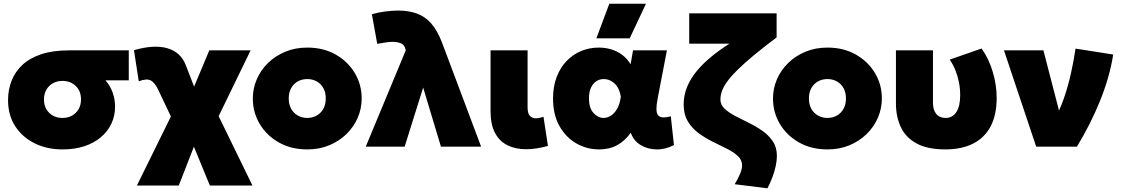

<svg xmlns="http://www.w3.org/2000/svg" viewBox="-20 -792 6054 1037"><path d="M317.5 15Q234 15 167.5 -17.8Q101 -50.5 62.2 -110.2Q23.5 -170 23.5 -251Q23.5 -307 42.5 -355.8Q61.5 -404.5 101 -441.5Q140.5 -478.5 203 -499.2Q265.5 -520 352.5 -520H675.5V-358H549.5Q576.5 -327.5 589 -290.5Q601.5 -253.5 601.5 -216Q601.5 -166.5 581.8 -124.5Q562 -82.5 525 -51Q488 -19.5 435.5 -2.2Q383 15 317.5 15ZM317.5 -155Q346.5 -155 369 -167.5Q391.5 -180 404.5 -202.5Q417.5 -225 417.5 -255Q417.5 -300 389.2 -327.5Q361 -355 317.5 -355Q288.5 -355 266 -342.5Q243.5 -330 230.5 -307.5Q217.5 -285 217.5 -255Q217.5 -210 245.8 -182.5Q274 -155 317.5 -155Z M719.5 210 937.5 -233 941.5 -82 835.5 -305Q817 -345 794.8 -357.2Q772.5 -369.5 729.5 -353L703.5 -521Q813 -552.5 884.8 -531.2Q956.5 -510 983.5 -440L1065.5 -228L995.5 -246L1110.5 -520H1333.5L1117.5 -75L1125.5 -237L1343.5 210H1113.5L995.5 -77H1057.5L945.5 210Z M1639.5 15Q1552.5 15 1486.2 -22.5Q1420 -60 1382.8 -122.5Q1345.5 -185 1345.5 -260Q1345.5 -314 1366.8 -363.5Q1388 -413 1427.2 -451.5Q1466.5 -490 1520.5 -512.5Q1574.5 -535 1639.5 -535Q1726.5 -535 1792.8 -497.5Q1859 -460 1896.2 -397.5Q1933.5 -335 1933.5 -260Q1933.5 -206 1912.2 -156.5Q1891 -107 1851.8 -68.5Q1812.5 -30 1758.8 -7.5Q1705 15 1639.5 15ZM1639.5 -155Q1667.5 -155 1690.2 -167.8Q1713 -180.5 1726.2 -204Q1739.5 -227.5 1739.5 -260Q1739.5 -292.5 1726.5 -316Q1713.5 -339.5 1690.8 -352.2Q1668 -365 1639.5 -365Q1611 -365 1588.2 -352.2Q1565.5 -339.5 1552.5 -316Q1539.5 -292.5 1539.5 -260Q1539.5 -227.5 1552.8 -204Q1566 -180.5 1588.8 -167.8Q1611.5 -155 1639.5 -155Z M1955.5 0 2171.5 -520 2169.5 -528Q2164.5 -550 2145.2 -558Q2126 -566 2102.5 -566Q2084.5 -566 2063 -562.8Q2041.5 -559.5 2017.5 -555L1988.5 -715Q2021 -725 2060 -730Q2099 -735 2130.5 -735Q2186.5 -735 2230.8 -719.2Q2275 -703.5 2309 -665.2Q2343 -627 2368.5 -559L2578.5 0H2361.5L2265.5 -319L2165.5 0Z M2821.5 14Q2763.5 14 2720.2 -7.8Q2677 -29.5 2653.2 -75Q2629.5 -120.5 2629.5 -192V-520H2829.5V-213Q2829.5 -180 2841.5 -166.5Q2853.5 -153 2874.5 -153Q2883.5 -153 2894 -155.2Q2904.5 -157.5 2915.5 -161L2939.5 -4Q2907.5 5 2878 9.5Q2848.5 14 2821.5 14Z M3216 15Q3149.5 15 3092.8 -17.5Q3036 -50 3001.5 -111.5Q2967 -173 2967 -260Q2967 -325.5 2986.8 -376.8Q3006.5 -428 3040.8 -463.2Q3075 -498.5 3119.5 -516.8Q3164 -535 3214 -535Q3249 -535 3281 -525.5Q3313 -516 3339.8 -496.2Q3366.5 -476.5 3386 -445L3399 -520H3582L3532 -260Q3525.5 -226.5 3525.5 -204.2Q3525.5 -182 3533.5 -170.8Q3541.5 -159.5 3558.5 -158Q3575.5 -156.5 3603 -164L3620 -8.5Q3573.5 16 3525.2 15Q3477 14 3439.2 -9.2Q3401.5 -32.5 3387 -75Q3354 -30 3312.5 -7.5Q3271 15 3216 15ZM3240 -155Q3259.5 -155 3278.8 -166.8Q3298 -178.5 3312.8 -203.8Q3327.5 -229 3333 -269Q3330.5 -287 3324.8 -302Q3319 -317 3310.2 -328.8Q3301.5 -340.5 3290.5 -348.5Q3279.5 -356.5 3267 -360.8Q3254.5 -365 3241 -365Q3217.5 -365 3199.5 -352.5Q3181.5 -340 3171.2 -316.8Q3161 -293.5 3161 -261Q3161 -208.5 3185.5 -181.8Q3210 -155 3240 -155ZM3201 -585 3271 -772H3469L3381 -585Z M4125 225 3948 203Q3968 170.5 3978 145Q3988 119.5 3988 102Q3988 72 3965.2 50.8Q3942.5 29.5 3906.5 11.5Q3870.5 -6.5 3830.2 -26.2Q3790 -46 3754 -72.2Q3718 -98.5 3695.2 -136.2Q3672.5 -174 3672.5 -228Q3672.5 -279 3692 -325Q3711.5 -371 3745.8 -411.5Q3780 -452 3824.8 -488.2Q3869.5 -524.5 3919.5 -556H3702.5V-720H4174.5V-590Q4103.5 -536.5 4052 -493.8Q4000.5 -451 3965.5 -416.8Q3930.5 -382.5 3909.8 -354.5Q3889 -326.5 3880 -302Q3871 -277.5 3871 -254Q3871 -226.5 3893 -205.5Q3915 -184.5 3949.8 -166.2Q3984.5 -148 4023.5 -129Q4062.5 -110 4097.2 -85.8Q4132 -61.5 4154 -28.8Q4176 4 4176 50Q4176 74.5 4170 103.5Q4164 132.5 4152.5 163.5Q4141 194.5 4125 225Z M4449 15Q4362 15 4295.8 -22.5Q4229.5 -60 4192.2 -122.5Q4155 -185 4155 -260Q4155 -314 4176.2 -363.5Q4197.5 -413 4236.8 -451.5Q4276 -490 4330 -512.5Q4384 -535 4449 -535Q4536 -535 4602.2 -497.5Q4668.5 -460 4705.8 -397.5Q4743 -335 4743 -260Q4743 -206 4721.8 -156.5Q4700.5 -107 4661.2 -68.5Q4622 -30 4568.2 -7.5Q4514.5 15 4449 15ZM4449 -155Q4477 -155 4499.8 -167.8Q4522.5 -180.5 4535.8 -204Q4549 -227.5 4549 -260Q4549 -292.5 4536 -316Q4523 -339.5 4500.2 -352.2Q4477.5 -365 4449 -365Q4420.5 -365 4397.8 -352.2Q4375 -339.5 4362 -316Q4349 -292.5 4349 -260Q4349 -227.5 4362.2 -204Q4375.5 -180.5 4398.2 -167.8Q4421 -155 4449 -155Z M5087 15Q4988.5 15 4929.8 -17.5Q4871 -50 4845 -106.2Q4819 -162.5 4819 -234V-520H5019V-237Q5019 -198 5036.8 -176.5Q5054.5 -155 5088 -155Q5106.5 -155 5121 -163.2Q5135.5 -171.5 5145.5 -187Q5155.5 -202.5 5160.8 -225.5Q5166 -248.5 5166 -277.5Q5166 -313 5159.5 -346.8Q5153 -380.5 5140.5 -411.8Q5128 -443 5109.5 -470L5281.5 -530Q5320 -476.5 5341.5 -405.2Q5363 -334 5363 -263Q5363 -172 5330.8 -110.2Q5298.5 -48.5 5237 -17Q5175.5 14.5 5087 15Z M5576.5 0 5402.5 -520H5615.5L5722 -109L5676 -149.5Q5704.5 -198 5726.8 -262.8Q5749 -327.5 5764.5 -397.2Q5780 -467 5789 -529.5L5992.5 -497.5Q5972.5 -372.5 5920.2 -244.5Q5868 -116.5 5796.5 0Z"/></svg>

Font: Geologica Roman Black
Style: Regular
Weight: 900
Designer: Sindre Bremnes, Frode Helland
Foundry: Monokrom Skriftforlag AS
Version: Version 1.010;gftools[0.9.28]